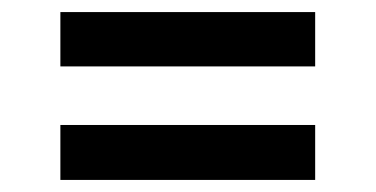

<svg xmlns="http://www.w3.org/2000/svg" viewBox="-20 -462 622 318"><path d="M80 -352V-442H502V-352ZM80 -164V-255H502V-164Z"/></svg>

Font: Literata 12pt SemiBold
Style: Regular
Weight: 600
Designer: Latin by Veronika Burian and Jose Scaglione. Greek by Irene Vlachou. Cyrillic by Vera Evstafieva.
Foundry: TypeTogether
Version: Version 3.002